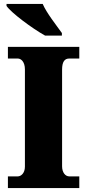

<svg xmlns="http://www.w3.org/2000/svg" viewBox="-20 -951 440 971"><path d="M208 -771H293V-784C266 -822 215 -886 196 -931H13V-921C37 -886 143 -807 208 -771ZM20 0H381V-59H330C311 -59 294 -78 294 -110V-599C294 -639 307 -655 330 -655H381V-714H20V-655H70C86 -655 106 -639 106 -600V-108C106 -75 86 -59 70 -59H20Z"/></svg>

Font: Noto Serif Tamil SemiCondensed Black
Style: Regular
Weight: 900
Width: 4
Designer: Indian Type Foundry, Tom Grace, and the Monotype Design Team
Foundry: Monotype Imaging Inc.
Version: Version 2.004